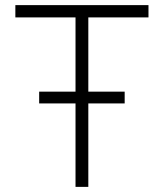

<svg xmlns="http://www.w3.org/2000/svg" viewBox="-20 -730 640 750"><path d="M275 0V-662H40V-710H560V-662H325V0ZM133 -326V-372H467V-326Z"/></svg>

Font: Geist Mono ExtraLight
Style: Regular
Weight: 200
Monospace: yes
Designer: Basement.studio, Andrés Briganti, Mateo Zaragoza
Foundry: Basement.studio, Vercel, Andrés Briganti, Guido Ferreyra, Mateo Zaragoza
Version: Version 1.500; ttfautohint (v1.8.4.7-5d5b)